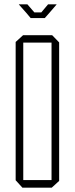

<svg xmlns="http://www.w3.org/2000/svg" viewBox="-20 -863 343 883"><path d="M87 -667V-701H220L252 -668V-667ZM83 0 52 -34V-35H217V0ZM52 -35V-670L86 -701H87V-35ZM217 0V-667H252V-31L218 0ZM121 -780 99 -806H209L186 -780ZM99 -806 67 -842V-843H106L138 -806ZM170 -806 201 -843H240V-842L209 -806Z"/></svg>

Font: Foldit ExtraLight
Style: Regular
Weight: 250
Version: Version 1.003